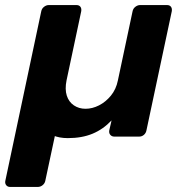

<svg xmlns="http://www.w3.org/2000/svg" viewBox="-57 -540 720 759"><path d="M-17 199Q-27 199 -32.5 192Q-38 185 -36 175L106 -495Q108 -506 117 -513Q126 -520 136 -520H245Q256 -520 261 -513Q266 -506 264 -495L206 -222Q199 -187 207 -162Q215 -137 235 -123.5Q255 -110 281 -110Q308 -110 334.5 -123.5Q361 -137 381.5 -162Q402 -187 409 -222L467 -495Q469 -506 478 -513Q487 -520 497 -520H603Q614 -520 619 -513Q624 -506 622 -495L522 -25Q520 -14 512 -7Q504 0 493 0H395Q385 0 379 -7Q373 -14 375 -25L384 -64Q351 -29 309 -11.5Q267 6 211 6Q177 6 152 -5Q127 -16 110 -33.5Q93 -51 80 -73L185 -120L122 175Q120 185 111.5 192Q103 199 92 199Z"/></svg>

Font: Rubik SemiBold
Style: Italic
Weight: 600
Italic angle: -12°
Designer: Hubert and Fischer
Foundry: Hubert and Fischer
Version: Version 2.300;gftools[0.9.30]